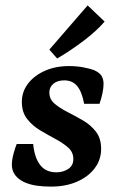

<svg xmlns="http://www.w3.org/2000/svg" viewBox="-20 -679 440 712"><path d="M169 13Q141 13 116 9.5Q91 6 69 -4Q48 -14 36 -30Q24 -46 24 -68Q24 -86 30 -108.5Q36 -131 42 -145H103Q108 -94 129 -67Q150 -40 189 -40Q214 -40 233 -52.5Q252 -65 252 -89Q252 -115 232.5 -132Q213 -149 185 -164Q157 -179 128.5 -196Q100 -213 80.5 -238Q61 -263 61 -301Q61 -339 84 -369Q107 -399 146.5 -416.5Q186 -434 236 -434Q263 -434 288 -429.5Q313 -425 331 -418Q351 -408 357.5 -396Q364 -384 364 -368Q364 -353 360 -333.5Q356 -314 349 -294H292Q284 -338 266.5 -359.5Q249 -381 218 -381Q193 -381 178 -368.5Q163 -356 163 -336Q163 -311 182.5 -294.5Q202 -278 230.5 -263.5Q259 -249 287.5 -232.5Q316 -216 335.5 -191Q355 -166 355 -127Q355 -87 331.5 -55.5Q308 -24 266 -5.5Q224 13 169 13ZM163 -495 305 -659 368 -599Q339 -565 291 -528.5Q243 -492 192 -462Z"/></svg>

Font: Rasa SemiBold
Style: Italic
Weight: 600
Italic angle: -7.10001°
Designer: Anna Giedrys (Yrsa+Rasa design), David Brezina (Yrsa art-direction, Rasa art-direction, design)
Foundry: Rosetta Type Foundry
Version: Version 2.004